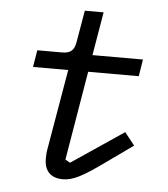

<svg xmlns="http://www.w3.org/2000/svg" viewBox="-51 -744 703 803"><g transform="rotate(5 300.0 -343.0)"><path d="M242.2 12.1C285.5 12.1 326.3 -9.9 418.7 -76.7L527.3 -154.1L485.4 -207L266.3 -59.3L246.1 -71L308.9 -445H521.3L532.7 -516H320.7L351.6 -698.2H272.7L249.6 -563.9C243.6 -528.4 227.3 -516 192.5 -516H89.1L77.4 -445H225.1L167.3 -107.6C164.8 -95.2 164.1 -76.3 164.1 -66.8C164.1 -16 192.1 12.1 242.2 12.1Z"/></g></svg>

Font: Margiela Mono Italic Text It
Style: Regular
Weight: 400
Designer: Mike Abbink, Paul van der Laan, Pieter van Rosmalen
Foundry: Bold Monday
Version: Version 2.003 2021